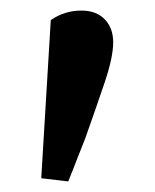

<svg xmlns="http://www.w3.org/2000/svg" viewBox="-20 -753 293 363"><path d="M58 -416 76 -715Q102 -733 134 -733Q162 -733 178 -716.5Q194 -700 194 -673Q194 -645 178 -597.5Q162 -550 141 -491Q134 -474 126 -453Q118 -432 109 -410Z"/></svg>

Font: Source Serif Pro Semibold
Style: Regular
Weight: 600
Designer: Frank Grießhammer
Foundry: Adobe Systems Incorporated
Version: Version 3.000;hotconv 1.0.109;makeotfexe 2.5.65596